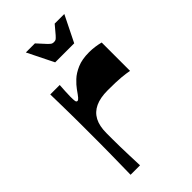

<svg xmlns="http://www.w3.org/2000/svg" viewBox="-216 -765 834 834"><g transform="rotate(-45 201.0 -348.5)"><path d="M64.9 0Q65.5 -33.1 66 -66.3Q66.5 -99.4 67 -132.1Q67.5 -164.8 67.5 -195.4Q67.5 -225.9 67.5 -252.9Q67.5 -280 67.5 -311.2Q67.5 -342.4 67 -374.8Q66.5 -407.2 66 -437.4Q65.5 -467.5 64.9 -493.4H123Q122 -475.4 120.8 -456.2Q119.7 -437 119.7 -424.7Q119.7 -406.1 121 -397.9Q122.3 -389.7 128.7 -389.7Q133.7 -389.7 140.7 -397.9Q147.7 -406.1 163 -428.1Q173.4 -442.8 192.2 -460.6Q211 -478.4 240.7 -491.2Q270.3 -504 313.7 -504Q332 -504 349.5 -501.5Q367 -499 382.4 -495V-320.8Q363 -324.5 335 -327.2Q306.9 -329.8 253.8 -329.8Q208.2 -329.8 178.4 -315.9Q148.6 -302 133.6 -273.9Q118.7 -245.8 118.7 -202.1Q118.7 -183.8 118.7 -162.8Q118.7 -141.8 119.2 -117.1Q119.7 -92.4 120.7 -63.3Q121.7 -34.2 123 0ZM178.6 -576.9 118.9 -697.4H174.6Q199.3 -670 210 -658.7Q220.7 -647.4 225.7 -645Q230.7 -642.7 237 -642.7Q244.4 -642.7 248.9 -645Q253.4 -647.4 263.4 -658.7Q273.4 -670 296.1 -697.4H355.2L295.5 -576.9Z"/></g></svg>

Font: Ojuju ExtraLight
Style: Regular
Weight: 200
Designer: Chisaokwu Joboson, Mirko Velimirovic
Foundry: Udi Foundry
Version: Version 1.000